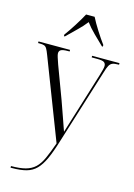

<svg xmlns="http://www.w3.org/2000/svg" viewBox="-146 -840 804 1152"><g transform="rotate(15 256.0 -263.5)"><path d="M40 229Q95 229 130 219.5Q165 210 188.5 188Q212 166 230 126.5Q248 87 269 27L77 -471Q68 -495 61 -507Q54 -519 44 -522.5Q34 -526 15 -526H6V-536H202V-526H192Q161 -526 149 -519.5Q137 -513 137 -498Q137 -489 142 -473.5Q147 -458 156 -432L231 -231Q249 -178 265.5 -133.5Q282 -89 294 -52Q304 -84 315.5 -121.5Q327 -159 339 -197L413 -436Q419 -456 423 -471.5Q427 -487 427 -496Q427 -511 416.5 -518.5Q406 -526 373 -526H339V-536H509V-526H504Q481 -526 468.5 -521Q456 -516 448 -501.5Q440 -487 431 -456L286 8Q265 78 244.5 123Q224 168 199 193.5Q174 219 138 229Q102 239 47 239H40ZM145 -616Q168 -647 195 -689.5Q222 -732 240 -766H293Q310 -732 337 -689.5Q364 -647 387 -616V-606H381Q354 -632 321 -664.5Q288 -697 267 -726Q243 -695 211.5 -665Q180 -635 151 -606H145Z"/></g></svg>

Font: Noto Serif Display SemiCondensed Light
Style: Regular
Weight: 300
Width: 4
Designer: Monotype Design Team
Foundry: Monotype Imaging Inc.
Version: Version 2.009